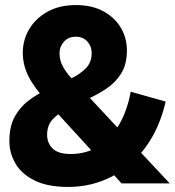

<svg xmlns="http://www.w3.org/2000/svg" viewBox="-20 -724 690 758"><path d="M249 14Q168 14 116.5 -11.5Q65 -37 41 -78.5Q17 -120 17 -167Q17 -228 40.5 -267.5Q64 -307 101 -333Q138 -359 179.5 -377Q221 -395 258.5 -413Q296 -431 319 -454.5Q342 -478 342 -515Q342 -541 325 -560Q308 -579 279 -579Q250 -579 232.5 -559.5Q215 -540 215 -514Q215 -486 228 -462Q241 -438 264 -413L650 0H460L168 -319Q115 -378 92.5 -422.5Q70 -467 70 -516Q70 -566 95 -608.5Q120 -651 167 -677.5Q214 -704 280 -704Q343 -704 388 -679.5Q433 -655 457 -614.5Q481 -574 481 -525Q481 -470 458.5 -434Q436 -398 400 -374Q364 -350 324 -332Q284 -314 248 -296Q212 -278 189 -254Q166 -230 166 -192Q166 -159 188 -137.5Q210 -116 259 -116Q320 -116 368 -145.5Q416 -175 449 -230Q482 -285 496 -362L634 -323Q610 -218 554.5 -142.5Q499 -67 420.5 -26.5Q342 14 249 14Z"/></svg>

Font: Radio Canada Big
Style: Bold
Weight: 700
Designer: Étienne Aubert Bonn
Foundry: Coppers and Brasses
Version: Version 1.001